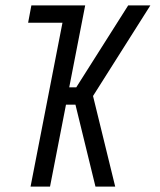

<svg xmlns="http://www.w3.org/2000/svg" viewBox="-20 -690 590 710"><path d="M333 0 259 -303H224L165 0H93L211 -606H84L96 -670H295L236 -367H262L454 -670H536L324 -335L406 0Z"/></svg>

Font: Lode Term
Style: Italic
Weight: 400
Italic angle: -11°
Monospace: yes
Designer: Belleve Invis
Foundry: Belleve Invis
Version: Version 29.2.0